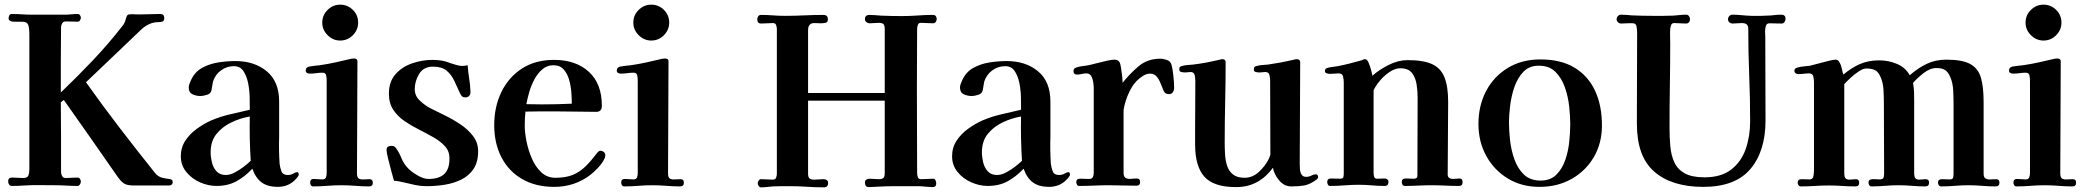

<svg xmlns="http://www.w3.org/2000/svg" viewBox="-20 -796 8960 824"><path d="M721 -16Q721 -15 721 -12.5Q721 -10 720 -8Q716 0 704 0Q682 0 660.5 0Q639 0 617 0H553Q525 0 511.5 -9Q498 -18 483 -40Q426 -122 369 -203.5Q312 -285 254 -367L241 -357Q242 -282 242 -207Q242 -132 242 -58Q242 -49 246.5 -40.5Q251 -32 261 -32Q274 -32 287 -33Q300 -34 313 -34Q320 -34 323.5 -28Q327 -22 327 -16Q327 -11 323 -4.5Q319 2 313 2Q289 2 265.5 0.5Q242 -1 219 -1Q185 -1 151.5 -1.5Q118 -2 85 0Q72 1 59 1.5Q46 2 32 2Q23 2 19 -4Q15 -10 15 -18Q15 -34 32 -34Q44 -34 55.5 -33Q67 -32 78 -32Q98 -32 102 -43Q106 -54 106 -70V-645Q106 -679 100.5 -690.5Q95 -702 80 -702.5Q65 -703 36 -703Q30 -703 23.5 -706.5Q17 -710 17 -717Q17 -724 20 -730Q23 -736 31 -736Q53 -736 74.5 -734.5Q96 -733 118 -733Q153 -733 188 -733Q223 -733 257 -733Q271 -733 285.5 -734.5Q300 -736 314 -736Q320 -736 323.5 -730.5Q327 -725 327 -720Q327 -715 323.5 -709Q320 -703 314 -703Q301 -703 288 -703.5Q275 -704 262 -704Q252 -704 247 -696Q242 -688 242 -679Q242 -643 241.5 -606.5Q241 -570 241 -534V-399Q312 -467 378.5 -537Q445 -607 505 -684Q516 -697 520 -715Q524 -729 528 -732Q532 -735 546 -735L576 -734Q599 -734 622 -735Q645 -736 668 -736Q685 -736 685 -719Q685 -706 677 -703.5Q669 -701 659 -701Q639 -701 620.5 -692.5Q602 -684 587 -670L349 -443Q420 -343 494.5 -246Q569 -149 645 -54Q659 -37 677 -33Q695 -29 708 -27.5Q721 -26 721 -16Z M1056 -106Q1053 -153 1052 -200.5Q1051 -248 1052 -296Q1011 -289 972.5 -270.5Q934 -252 909 -221Q884 -190 884 -142Q884 -122 889.5 -99Q895 -76 909.5 -60.5Q924 -45 949 -45Q967 -45 987 -55.5Q1007 -66 1025.5 -80Q1044 -94 1056 -106ZM1262 -47Q1262 -43 1258.5 -38Q1255 -33 1252 -30Q1221 6 1172 6Q1129 6 1103 -13Q1077 -32 1063 -72Q1031 -38 994.5 -18Q958 2 909 2Q874 2 838.5 -13.5Q803 -29 779.5 -58Q756 -87 756 -125Q756 -163 775.5 -192.5Q795 -222 825 -243.5Q855 -265 886 -279Q926 -296 968 -305.5Q1010 -315 1052 -325V-329Q1052 -347 1051.5 -377.5Q1051 -408 1045 -438.5Q1039 -469 1025 -490.5Q1011 -512 984 -512Q953 -512 928.5 -494Q904 -476 894 -446Q892 -437 891 -428.5Q890 -420 888 -411Q886 -395 869.5 -389.5Q853 -384 839 -384Q822 -384 806 -391.5Q790 -399 790 -420Q790 -428 792.5 -434.5Q795 -441 798 -448Q814 -486 846 -504Q878 -522 916.5 -528Q955 -534 990 -534Q1072 -534 1125 -490Q1178 -446 1178 -360V-209Q1177 -181 1177.5 -151.5Q1178 -122 1180 -93Q1182 -76 1188 -60.5Q1194 -45 1215 -45Q1229 -45 1238.5 -51Q1248 -57 1256 -57Q1260 -57 1261 -53Q1262 -49 1262 -47Z M1580 -12Q1580 4 1564 4Q1535 4 1505 1.5Q1475 -1 1445 -1Q1415 -1 1384.5 1.5Q1354 4 1324 4Q1317 4 1314 -1.5Q1311 -7 1311 -12Q1311 -28 1326 -28Q1336 -28 1345 -27Q1354 -26 1363 -26Q1375 -26 1378.5 -34Q1382 -42 1382 -52V-449Q1382 -459 1380 -471.5Q1378 -484 1364 -484Q1351 -484 1337 -482Q1323 -480 1309 -480Q1303 -480 1297.5 -483Q1292 -486 1292 -493Q1292 -506 1305 -510Q1316 -512 1328.5 -513.5Q1341 -515 1352 -516Q1387 -521 1420.5 -528.5Q1454 -536 1488 -544Q1491 -544 1494 -544.5Q1497 -545 1499 -545Q1514 -545 1514 -533Q1514 -413 1513 -292.5Q1512 -172 1512 -52Q1512 -34 1520 -29.5Q1528 -25 1540.5 -26Q1553 -27 1566 -27Q1580 -27 1580 -12ZM1517 -699Q1517 -668 1494.5 -645Q1472 -622 1440 -622Q1409 -622 1386 -645Q1363 -668 1363 -699Q1363 -731 1386 -753.5Q1409 -776 1440 -776Q1472 -776 1494.5 -753.5Q1517 -731 1517 -699Z M2032 -147Q2032 -100 2012 -70.5Q1992 -41 1959 -25Q1926 -9 1887.5 -3Q1849 3 1811 3Q1786 3 1762 -2Q1738 -7 1714 -13Q1704 -15 1693 -17.5Q1682 -20 1671 -20Q1667 -34 1659.5 -61.5Q1652 -89 1645.5 -115.5Q1639 -142 1639 -153Q1639 -164 1646 -167Q1653 -170 1661 -170Q1673 -170 1679 -161Q1694 -140 1703 -117Q1712 -94 1731 -74Q1745 -59 1771.5 -43.5Q1798 -28 1819 -28Q1864 -28 1886.5 -49Q1909 -70 1909 -116Q1909 -147 1890 -168Q1871 -189 1841.5 -206Q1812 -223 1779 -239.5Q1746 -256 1716.5 -276Q1687 -296 1668 -324.5Q1649 -353 1649 -394Q1649 -445 1677 -477Q1705 -509 1748.5 -524Q1792 -539 1836 -539Q1856 -539 1875 -536Q1894 -533 1913 -525Q1922 -522 1937.5 -517.5Q1953 -513 1962 -513Q1975 -513 1987 -516Q1989 -488 1993.5 -460Q1998 -432 1999 -404V-401Q2000 -391 1993.5 -384.5Q1987 -378 1978 -378Q1968 -378 1963.5 -382Q1959 -386 1955 -394Q1942 -423 1929.5 -449.5Q1917 -476 1896.5 -493Q1876 -510 1838 -510Q1798 -510 1779 -479Q1760 -448 1760 -413Q1760 -385 1781 -365Q1802 -345 1824 -333Q1851 -319 1886.5 -302Q1922 -285 1955 -263Q1988 -241 2010 -212.5Q2032 -184 2032 -147Z M2434 -351Q2434 -371 2432 -399Q2430 -427 2422.5 -453.5Q2415 -480 2399 -498Q2383 -516 2355 -516Q2328 -516 2307.5 -498.5Q2287 -481 2273 -454.5Q2259 -428 2251 -399.5Q2243 -371 2239 -349Q2256 -349 2272.5 -348.5Q2289 -348 2305 -348Q2370 -348 2434 -351ZM2578 -130Q2578 -127 2576.5 -121.5Q2575 -116 2573 -113Q2566 -97 2547 -76.5Q2528 -56 2513 -45Q2446 6 2358 6Q2279 6 2221 -27.5Q2163 -61 2132 -121Q2101 -181 2101 -259Q2101 -337 2131.5 -400.5Q2162 -464 2219.5 -501.5Q2277 -539 2358 -539Q2451 -539 2507 -488Q2563 -437 2563 -342Q2563 -316 2539 -316Q2495 -316 2451 -317Q2407 -318 2363 -318Q2331 -318 2299 -318Q2267 -318 2235 -317Q2232 -287 2232 -256Q2232 -228 2239.5 -190Q2247 -152 2262.5 -116Q2278 -80 2303 -56.5Q2328 -33 2364 -33Q2409 -33 2439.5 -46Q2470 -59 2494 -83Q2518 -107 2543 -140Q2546 -144 2549.5 -146.5Q2553 -149 2558 -149Q2565 -149 2571.5 -143.5Q2578 -138 2578 -130Z M2915 -12Q2915 4 2899 4Q2870 4 2840 1.5Q2810 -1 2780 -1Q2750 -1 2719.5 1.5Q2689 4 2659 4Q2652 4 2649 -1.5Q2646 -7 2646 -12Q2646 -28 2661 -28Q2671 -28 2680 -27Q2689 -26 2698 -26Q2710 -26 2713.5 -34Q2717 -42 2717 -52V-449Q2717 -459 2715 -471.5Q2713 -484 2699 -484Q2686 -484 2672 -482Q2658 -480 2644 -480Q2638 -480 2632.5 -483Q2627 -486 2627 -493Q2627 -506 2640 -510Q2651 -512 2663.5 -513.5Q2676 -515 2687 -516Q2722 -521 2755.5 -528.5Q2789 -536 2823 -544Q2826 -544 2829 -544.5Q2832 -545 2834 -545Q2849 -545 2849 -533Q2849 -413 2848 -292.5Q2847 -172 2847 -52Q2847 -34 2855 -29.5Q2863 -25 2875.5 -26Q2888 -27 2901 -27Q2915 -27 2915 -12ZM2852 -699Q2852 -668 2829.5 -645Q2807 -622 2775 -622Q2744 -622 2721 -645Q2698 -668 2698 -699Q2698 -731 2721 -753.5Q2744 -776 2775 -776Q2807 -776 2829.5 -753.5Q2852 -731 2852 -699Z M4000 -715Q4000 -708 3996 -702Q3992 -696 3984 -696Q3971 -696 3958.5 -697Q3946 -698 3932 -698Q3922 -698 3919 -689Q3916 -680 3916 -672Q3916 -608 3915.5 -544.5Q3915 -481 3915 -416Q3915 -325 3915.5 -234.5Q3916 -144 3916 -53Q3916 -45 3919 -36Q3922 -27 3932 -27Q3946 -27 3958.5 -28Q3971 -29 3984 -29Q3992 -29 3995 -22Q3998 -15 3998 -8Q3998 7 3982 7Q3974 7 3966 6Q3958 5 3950 5Q3935 3 3920 3Q3905 3 3890 3Q3855 3 3820.5 3Q3786 3 3751 5Q3741 5 3730.5 6Q3720 7 3709 7Q3699 7 3695.5 1Q3692 -5 3692 -13Q3692 -21 3698 -25Q3704 -29 3711 -29Q3722 -29 3731.5 -28Q3741 -27 3751 -27Q3766 -27 3771.5 -32.5Q3777 -38 3777 -53V-364H3448V-51Q3448 -36 3454 -30.5Q3460 -25 3474 -25Q3484 -25 3494 -26Q3504 -27 3514 -27Q3522 -27 3528 -23.5Q3534 -20 3534 -11Q3534 8 3516 8Q3479 8 3442.5 5.5Q3406 3 3370 3Q3352 3 3333.5 3Q3315 3 3297 4Q3284 5 3271.5 6.5Q3259 8 3246 8Q3239 8 3235.5 1.5Q3232 -5 3232 -10Q3232 -15 3236 -21Q3240 -27 3246 -27Q3259 -27 3271.5 -26Q3284 -25 3297 -25Q3308 -25 3311 -34Q3314 -43 3314 -51Q3314 -150 3314 -249Q3314 -348 3314 -447Q3314 -503 3314 -559.5Q3314 -616 3314 -671Q3314 -679 3311 -688Q3308 -697 3297 -697Q3284 -697 3271.5 -696Q3259 -695 3246 -695Q3230 -695 3230 -713Q3230 -720 3234 -726Q3238 -732 3246 -732Q3272 -732 3297.5 -730Q3323 -728 3349 -728Q3390 -728 3431.5 -730Q3473 -732 3514 -732Q3533 -732 3533 -713Q3533 -700 3522.5 -698Q3512 -696 3503 -696Q3496 -696 3489 -696.5Q3482 -697 3474 -697Q3461 -697 3454.5 -689Q3448 -681 3448 -668V-397H3777V-672Q3777 -687 3771.5 -692.5Q3766 -698 3751 -698Q3741 -698 3731.5 -697Q3722 -696 3711 -696Q3705 -696 3698.5 -701Q3692 -706 3692 -713Q3692 -732 3711 -732Q3723 -732 3735 -731Q3747 -730 3759 -729Q3782 -728 3805 -727.5Q3828 -727 3851 -727Q3884 -727 3917.5 -729.5Q3951 -732 3984 -732Q3992 -732 3996 -727Q4000 -722 4000 -715Z M4366 -106Q4363 -153 4362 -200.5Q4361 -248 4362 -296Q4321 -289 4282.5 -270.5Q4244 -252 4219 -221Q4194 -190 4194 -142Q4194 -122 4199.5 -99Q4205 -76 4219.5 -60.5Q4234 -45 4259 -45Q4277 -45 4297 -55.5Q4317 -66 4335.5 -80Q4354 -94 4366 -106ZM4572 -47Q4572 -43 4568.5 -38Q4565 -33 4562 -30Q4531 6 4482 6Q4439 6 4413 -13Q4387 -32 4373 -72Q4341 -38 4304.5 -18Q4268 2 4219 2Q4184 2 4148.5 -13.5Q4113 -29 4089.5 -58Q4066 -87 4066 -125Q4066 -163 4085.5 -192.5Q4105 -222 4135 -243.5Q4165 -265 4196 -279Q4236 -296 4278 -305.5Q4320 -315 4362 -325V-329Q4362 -347 4361.5 -377.5Q4361 -408 4355 -438.5Q4349 -469 4335 -490.5Q4321 -512 4294 -512Q4263 -512 4238.5 -494Q4214 -476 4204 -446Q4202 -437 4201 -428.5Q4200 -420 4198 -411Q4196 -395 4179.5 -389.5Q4163 -384 4149 -384Q4132 -384 4116 -391.5Q4100 -399 4100 -420Q4100 -428 4102.5 -434.5Q4105 -441 4108 -448Q4124 -486 4156 -504Q4188 -522 4226.5 -528Q4265 -534 4300 -534Q4382 -534 4435 -490Q4488 -446 4488 -360V-209Q4487 -181 4487.5 -151.5Q4488 -122 4490 -93Q4492 -76 4498 -60.5Q4504 -45 4525 -45Q4539 -45 4548.5 -51Q4558 -57 4566 -57Q4570 -57 4571 -53Q4572 -49 4572 -47Z M5019 -419Q5019 -409 5013.5 -400.5Q5008 -392 4997 -392Q4980 -392 4974 -406Q4968 -419 4961.5 -436.5Q4955 -454 4944.5 -467Q4934 -480 4915 -480Q4905 -480 4896 -476Q4887 -472 4879 -466Q4847 -444 4827.5 -403.5Q4808 -363 4802 -324V-325Q4802 -288 4802 -251Q4802 -214 4802 -177V-54Q4802 -37 4811.5 -32Q4821 -27 4834.5 -28.5Q4848 -30 4859 -30Q4873 -30 4873 -15Q4873 1 4857 1Q4827 1 4797 0Q4767 -1 4737 -1Q4706 -1 4675 0.5Q4644 2 4612 2Q4605 2 4602 -3.5Q4599 -9 4599 -14Q4599 -29 4615 -29Q4625 -29 4634.5 -28.5Q4644 -28 4654 -28Q4666 -28 4670 -36Q4674 -44 4674 -54Q4674 -125 4674 -197Q4674 -269 4674 -340Q4674 -359 4674 -378Q4674 -397 4674 -416Q4674 -427 4672 -442Q4670 -457 4663.5 -469Q4657 -481 4642 -481Q4632 -481 4622.5 -478.5Q4613 -476 4602 -476Q4587 -476 4587 -491Q4587 -502 4598 -506Q4612 -511 4627 -512.5Q4642 -514 4656 -517Q4669 -520 4690 -525.5Q4711 -531 4731.5 -535.5Q4752 -540 4763 -540Q4778 -540 4785 -529Q4788 -524 4791 -505.5Q4794 -487 4796 -468Q4798 -449 4798 -441Q4829 -480 4867 -512Q4905 -544 4959 -544Q4973 -544 4988.5 -538.5Q5004 -533 5008 -517Q5013 -498 5016 -468.5Q5019 -439 5019 -419Z M5637 -37Q5637 -29 5627 -23Q5600 -4 5577 0Q5554 4 5522 4Q5491 4 5469.5 -22Q5448 -48 5443 -76Q5414 -36 5374.5 -14.5Q5335 7 5285 7Q5189 7 5149 -37.5Q5109 -82 5109 -176V-243Q5109 -295 5109.5 -346.5Q5110 -398 5110 -450Q5110 -461 5107 -474Q5104 -487 5089 -487Q5083 -487 5077.5 -486Q5072 -485 5066 -485Q5059 -485 5050 -487Q5041 -489 5041 -498Q5041 -506 5044.5 -509Q5048 -512 5054 -513Q5065 -516 5078 -517Q5091 -518 5102 -519Q5157 -526 5215 -540Q5221 -542 5226 -542Q5240 -542 5240 -529Q5240 -443 5238 -356.5Q5236 -270 5236 -184Q5236 -160 5237.5 -133.5Q5239 -107 5246.5 -84Q5254 -61 5272 -47Q5290 -33 5322 -33Q5356 -33 5384 -59.5Q5412 -86 5425 -114Q5426 -116 5429 -123.5Q5432 -131 5432 -132Q5432 -212 5431.5 -291.5Q5431 -371 5431 -450Q5431 -461 5428 -474Q5425 -487 5410 -487Q5404 -487 5398 -486Q5392 -485 5385 -485Q5378 -485 5369.5 -487Q5361 -489 5361 -498Q5361 -506 5364.5 -509Q5368 -512 5374 -513Q5385 -516 5398 -517Q5411 -518 5423 -519Q5479 -527 5534 -540Q5537 -541 5539.5 -541.5Q5542 -542 5545 -542Q5560 -542 5560 -529Q5560 -420 5559 -310.5Q5558 -201 5558 -91Q5558 -81 5559 -68.5Q5560 -56 5566 -46.5Q5572 -37 5586 -37Q5597 -37 5608 -42.5Q5619 -48 5627 -48Q5632 -48 5634.5 -44.5Q5637 -41 5637 -37Z M6257 -14Q6257 2 6241 2Q6212 2 6182.5 0.5Q6153 -1 6124 -1Q6096 -1 6067 0.5Q6038 2 6009 2Q6002 2 5999 -3.5Q5996 -9 5996 -15Q5996 -30 6012 -30Q6021 -30 6030 -29.5Q6039 -29 6048 -29Q6063 -29 6063 -42Q6063 -126 6063.5 -210Q6064 -294 6064 -378Q6064 -405 6059.5 -434Q6055 -463 6039.5 -483Q6024 -503 5989 -503Q5967 -503 5943.5 -487Q5920 -471 5901.5 -449Q5883 -427 5875 -408V-54Q5875 -45 5877.5 -37Q5880 -29 5891 -29Q5899 -29 5907.5 -29.5Q5916 -30 5924 -30Q5929 -30 5934 -26Q5939 -22 5939 -17Q5939 2 5923 2Q5895 2 5867.5 -0.5Q5840 -3 5811 -3Q5781 -3 5750.5 -0.5Q5720 2 5689 2Q5682 2 5679 -3.5Q5676 -9 5676 -15Q5676 -30 5692 -30Q5701 -30 5710 -29.5Q5719 -29 5729 -29Q5743 -29 5745 -35Q5747 -41 5747 -54V-199Q5747 -260 5747 -321Q5747 -382 5747 -443Q5747 -454 5744 -467.5Q5741 -481 5726 -481Q5716 -481 5706.5 -480Q5697 -479 5687 -479Q5681 -479 5673.5 -481.5Q5666 -484 5666 -492Q5666 -498 5670 -501Q5674 -504 5679 -505Q5689 -508 5700 -509Q5711 -510 5721 -512Q5747 -517 5772.5 -523.5Q5798 -530 5823 -537Q5827 -539 5831 -540.5Q5835 -542 5839 -542Q5847 -542 5853.5 -527Q5860 -512 5864.5 -495Q5869 -478 5870 -471Q5899 -497 5940 -517.5Q5981 -538 6021 -538Q6088 -538 6125.5 -521Q6163 -504 6179 -464.5Q6195 -425 6195 -359Q6195 -281 6194 -203Q6193 -125 6193 -47Q6193 -37 6199.5 -32.5Q6206 -28 6216 -28Q6223 -28 6229.5 -29Q6236 -30 6243 -30Q6257 -30 6257 -14Z M6719 -263Q6719 -296 6714.5 -338.5Q6710 -381 6696 -421Q6682 -461 6655.5 -487.5Q6629 -514 6584 -514Q6543 -514 6518 -488Q6493 -462 6479.5 -423Q6466 -384 6461 -342.5Q6456 -301 6456 -271Q6456 -238 6460.5 -195.5Q6465 -153 6479 -113Q6493 -73 6520 -47Q6547 -21 6592 -21Q6634 -21 6659.5 -46.5Q6685 -72 6698 -110.5Q6711 -149 6715 -190.5Q6719 -232 6719 -263ZM6855 -258Q6855 -181 6820 -121.5Q6785 -62 6724.5 -28Q6664 6 6587 6Q6510 6 6451 -30Q6392 -66 6358.5 -127Q6325 -188 6325 -264Q6325 -343 6358 -405.5Q6391 -468 6451 -504.5Q6511 -541 6591 -541Q6679 -541 6737.5 -505.5Q6796 -470 6825.5 -406.5Q6855 -343 6855 -258Z M7643 -715Q7643 -708 7638.5 -701.5Q7634 -695 7626 -695Q7613 -695 7600 -695.5Q7587 -696 7574 -696Q7561 -696 7558 -683.5Q7555 -671 7555 -661Q7555 -656 7555.5 -650.5Q7556 -645 7556 -640Q7556 -549 7556.5 -459Q7557 -369 7557 -279Q7557 -147 7492 -70.5Q7427 6 7290 6Q7155 6 7080 -59Q7005 -124 7005 -264V-309Q7005 -395 7005.5 -481.5Q7006 -568 7006 -655Q7006 -664 7004 -679.5Q7002 -695 6990 -696Q6977 -697 6963.5 -696Q6950 -695 6937 -695Q6930 -695 6924 -700.5Q6918 -706 6918 -713Q6918 -721 6923.5 -727Q6929 -733 6937 -733Q6949 -733 6960.5 -732Q6972 -731 6983 -730Q7006 -729 7029 -728.5Q7052 -728 7074 -728Q7097 -728 7118.5 -728Q7140 -728 7162 -729Q7176 -730 7189.5 -731.5Q7203 -733 7216 -733Q7224 -733 7228.5 -727Q7233 -721 7233 -713Q7233 -706 7228.5 -700.5Q7224 -695 7216 -695Q7203 -695 7190.5 -696Q7178 -697 7165 -697Q7155 -697 7152 -688.5Q7149 -680 7148 -672Q7147 -656 7147.5 -640Q7148 -624 7148 -608Q7148 -518 7146.5 -428.5Q7145 -339 7145 -249Q7145 -206 7148.5 -167.5Q7152 -129 7166 -99Q7180 -69 7210.5 -52Q7241 -35 7295 -35Q7367 -35 7410 -68.5Q7453 -102 7472 -156.5Q7491 -211 7491 -275Q7491 -374 7487 -473Q7483 -572 7483 -671Q7483 -686 7476 -691.5Q7469 -697 7455 -697Q7445 -697 7435.5 -696Q7426 -695 7415 -695Q7408 -695 7402 -700Q7396 -705 7396 -713Q7396 -721 7401.5 -727Q7407 -733 7415 -733Q7431 -733 7446 -731.5Q7461 -730 7477 -729Q7487 -728 7497 -728Q7507 -728 7517 -728Q7528 -728 7539.5 -728Q7551 -728 7562 -729Q7578 -729 7593.5 -731Q7609 -733 7625 -733Q7643 -733 7643 -715Z M8561 -12Q8561 4 8544 4Q8515 4 8486 1.5Q8457 -1 8428 -1Q8399 -1 8369.5 1.5Q8340 4 8310 4Q8304 4 8300.5 -1.5Q8297 -7 8297 -12Q8297 -27 8315 -27Q8323 -27 8331.5 -26.5Q8340 -26 8348 -26Q8360 -26 8362 -33.5Q8364 -41 8364 -51V-348Q8364 -375 8362.5 -407.5Q8361 -440 8350 -465Q8341 -487 8327.5 -495.5Q8314 -504 8291 -504Q8263 -504 8235 -482Q8207 -460 8190 -440Q8194 -420 8194.5 -399.5Q8195 -379 8195 -359Q8195 -282 8195 -205Q8195 -128 8195 -51Q8195 -39 8199.5 -32Q8204 -25 8217 -25Q8224 -25 8230.5 -26Q8237 -27 8244 -27Q8259 -27 8259 -12Q8259 4 8242 4Q8214 4 8185.5 1.5Q8157 -1 8128 -1Q8099 -1 8070 1.5Q8041 4 8012 4Q8005 4 8002 -1.5Q7999 -7 7999 -12Q7999 -23 8008 -25.5Q8017 -28 8028.5 -27Q8040 -26 8046 -26Q8060 -26 8063 -32.5Q8066 -39 8066 -51Q8066 -125 8065.5 -199.5Q8065 -274 8065 -348Q8065 -375 8063.5 -407.5Q8062 -440 8051 -465Q8041 -488 8027 -495Q8013 -502 7989 -502Q7976 -502 7957 -489.5Q7938 -477 7921 -461Q7904 -445 7895 -435Q7895 -339 7895 -243Q7895 -147 7895 -51Q7895 -39 7899.5 -32Q7904 -25 7917 -25Q7924 -25 7931 -26Q7938 -27 7945 -27Q7959 -27 7959 -12Q7959 4 7943 4Q7914 4 7885.5 2Q7857 0 7828 0Q7798 0 7768.5 2Q7739 4 7709 4Q7702 4 7698.5 -1.5Q7695 -7 7695 -12Q7695 -27 7712 -27Q7720 -27 7728.5 -26.5Q7737 -26 7746 -26Q7760 -26 7762.5 -40Q7765 -54 7765 -64Q7765 -159 7765 -254Q7765 -349 7765 -444Q7765 -455 7762 -468Q7759 -481 7743 -481Q7732 -481 7720.5 -479.5Q7709 -478 7698 -478Q7692 -478 7686.5 -481.5Q7681 -485 7681 -492Q7681 -499 7685.5 -502Q7690 -505 7694 -506Q7707 -510 7721 -511Q7735 -512 7748 -514Q7760 -517 7782.5 -523Q7805 -529 7827 -534.5Q7849 -540 7857 -540Q7869 -540 7874 -529Q7881 -518 7884 -503.5Q7887 -489 7891 -476Q7927 -506 7963 -521.5Q7999 -537 8046 -537Q8084 -537 8120.5 -522Q8157 -507 8176 -473Q8211 -504 8249 -522Q8287 -540 8333 -540Q8402 -540 8436 -521Q8470 -502 8481.5 -462.5Q8493 -423 8493 -359Q8493 -282 8493 -205Q8493 -128 8493 -51Q8493 -35 8501.5 -30Q8510 -25 8522.5 -26Q8535 -27 8546 -27Q8561 -27 8561 -12Z M8890 -12Q8890 4 8874 4Q8845 4 8815 1.5Q8785 -1 8755 -1Q8725 -1 8694.5 1.5Q8664 4 8634 4Q8627 4 8624 -1.5Q8621 -7 8621 -12Q8621 -28 8636 -28Q8646 -28 8655 -27Q8664 -26 8673 -26Q8685 -26 8688.5 -34Q8692 -42 8692 -52V-449Q8692 -459 8690 -471.5Q8688 -484 8674 -484Q8661 -484 8647 -482Q8633 -480 8619 -480Q8613 -480 8607.5 -483Q8602 -486 8602 -493Q8602 -506 8615 -510Q8626 -512 8638.5 -513.5Q8651 -515 8662 -516Q8697 -521 8730.5 -528.5Q8764 -536 8798 -544Q8801 -544 8804 -544.5Q8807 -545 8809 -545Q8824 -545 8824 -533Q8824 -413 8823 -292.5Q8822 -172 8822 -52Q8822 -34 8830 -29.5Q8838 -25 8850.5 -26Q8863 -27 8876 -27Q8890 -27 8890 -12ZM8827 -699Q8827 -668 8804.5 -645Q8782 -622 8750 -622Q8719 -622 8696 -645Q8673 -668 8673 -699Q8673 -731 8696 -753.5Q8719 -776 8750 -776Q8782 -776 8804.5 -753.5Q8827 -731 8827 -699Z"/></svg>

Font: Kaisei HarunoUmi
Style: Bold
Weight: 700
Designer: Font-Kai, 金井和夫
Foundry: KAZUO KANAI
Version: Version 5.003